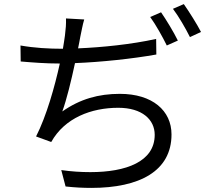

<svg xmlns="http://www.w3.org/2000/svg" viewBox="-20 -866 1040 937"><path d="M877 -846 824 -823C852 -786 885 -729 907 -685L961 -710C942 -747 903 -809 877 -846ZM766 -806 713 -783C740 -746 774 -685 794 -644L848 -668C828 -709 791 -770 766 -806ZM391 -771 302 -776C303 -749 301 -725 297 -693C295 -676 291 -654 287 -628C218 -628 148 -632 80 -644L81 -566C139 -561 202 -556 271 -556H272C247 -443 207 -300 156 -200L230 -173C296 -291 426 -340 557 -340C674 -340 735 -282 735 -208C735 -77 595 -26 421 -26C375 -26 327 -29 279 -36L300 44C344 49 386 51 426 51C661 51 817 -31 817 -210C817 -326 724 -408 565 -408C461 -408 371 -383 284 -322C305 -379 328 -474 346 -558C473 -563 626 -579 743 -600L742 -676C619 -649 478 -635 361 -630C366 -652 369 -672 372 -687C378 -714 383 -745 391 -771Z"/></svg>

Font: DAIFUKU Sans JP
Style: Regular
Weight: 400
Designer: Original font ‘Source Han Sans JP’ : Ryoko NISHIZUKA  (kana, bopomofo & ideographs); Paul D. Hunt (Latin, Greek & Cyrill
Foundry: Daifuku
Version: Version 1.001